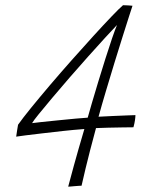

<svg xmlns="http://www.w3.org/2000/svg" viewBox="-20 -692 592 718"><path d="M479 -216Q462.5 -216 436.8 -215.5Q411 -215 384.5 -214.5Q358 -214 339 -213Q314 -120.5 300.5 -64Q287 -7.5 285 2.5Q281.5 2.5 274 3Q266.5 3.5 258.5 4.2Q250.5 5 244 5.5Q237.5 6 235 6Q258 -80.5 274 -135.8Q290 -191 295.5 -209.5Q255 -206.5 214 -202Q173 -197.5 137 -193.2Q101 -189 75.5 -185.8Q50 -182.5 40.5 -181Q41.5 -188.5 44 -204.5Q46.5 -220.5 47.5 -225.5Q64 -249 95.2 -287.5Q126.5 -326 166.2 -372.8Q206 -419.5 248.5 -467.5Q291 -515.5 329.8 -558Q368.5 -600.5 397.8 -631Q427 -661.5 440 -672.5Q443.5 -672.5 448.8 -672.2Q454 -672 459.5 -671.8Q465 -671.5 469.2 -671Q473.5 -670.5 475.5 -670.5Q472.5 -662 462.8 -631.5Q453 -601 438.8 -556Q424.5 -511 408.5 -458.8Q392.5 -406.5 376.8 -353.8Q361 -301 348.5 -255.5Q371 -257 401.8 -258.2Q432.5 -259.5 457.5 -260.5Q482.5 -261.5 486.5 -261.5Q486.5 -258 486 -253.2Q485.5 -248.5 484.8 -242.8Q484 -237 482.5 -230.2Q481 -223.5 479 -216ZM417.5 -598.5Q401 -581.5 372.5 -550.2Q344 -519 309.5 -480.5Q275 -442 240.2 -401.8Q205.5 -361.5 175.2 -325.8Q145 -290 124.8 -265Q104.5 -240 100 -231.5Q106 -232.5 133.5 -235.5Q161 -238.5 196.8 -242Q232.5 -245.5 263.8 -248.5Q295 -251.5 308 -252Q313 -270.5 323.5 -306.2Q334 -342 347.2 -385.5Q360.5 -429 374 -472Q387.5 -515 399.2 -549Q411 -583 417.5 -598.5Z"/></svg>

Font: Grandstander Thin Thin
Style: Italic
Weight: 250
Italic angle: -15°
Version: Version 1.200